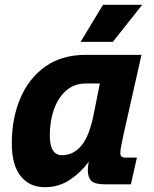

<svg xmlns="http://www.w3.org/2000/svg" viewBox="-20 -766 640 798"><path d="M166 12Q103 12 66 -34Q29 -80 29 -170Q29 -274 64.5 -357.5Q100 -441 168.5 -489.5Q237 -538 336 -538H568L493 -205Q488 -182 484 -161Q480 -140 480 -129Q480 -111 501 -111H549L524 0H414Q374 0 359.5 -14.5Q345 -29 345 -58Q345 -73 349 -94Q317 -50 271 -19Q225 12 166 12ZM238 -121Q285 -121 318.5 -161Q352 -201 370 -294L395 -419H337Q289 -419 255.5 -390Q222 -361 204.5 -312Q187 -263 187 -203Q187 -121 238 -121ZM315 -592 408 -746H571L449 -592Z"/></svg>

Font: Geist Mono ExtraBold
Style: Italic
Weight: 800
Italic angle: -12°
Monospace: yes
Designer: Basement.studio, Andrés Briganti, Mateo Zaragoza
Foundry: Basement.studio, Vercel, Andrés Briganti, Guido Ferreyra, Mateo Zaragoza
Version: Version 1.500; ttfautohint (v1.8.4.7-5d5b)